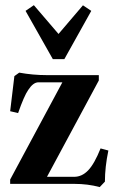

<svg xmlns="http://www.w3.org/2000/svg" viewBox="-20 -724 464 756"><path d="M188 -491.2 80.6 -681.2 113.3 -703.6 210.4 -590.3 306.6 -703.1 339.4 -681.2 233.4 -491.2ZM372.6 12.7Q326.2 0 272.5 0H20V-17.1L225.6 -399.9H131.3Q110.8 -399.9 91.3 -370.1Q74.7 -346.2 51.3 -278.8L20 -286.1L36.6 -424.3L55.7 -438Q108.9 -428.2 164.6 -428.2H369.1V-407.2L165 -27.8H272Q302.7 -27.8 327.1 -53.2Q351.6 -78.6 376 -139.6L406.7 -131.3Q393.1 -65.9 393.1 -8.8Z"/></svg>

Font: Elstob 14pt
Style: Bold
Weight: 700
Designer: Peter S. Baker
Version: Version 1.015